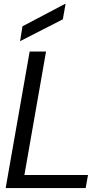

<svg xmlns="http://www.w3.org/2000/svg" viewBox="-20 -964 524 984"><path d="M9 0 132 -700H216L105 -67H431L419 0ZM83 -753 95 -829 313 -944H316L302 -865Z"/></svg>

Font: DM Sans 36pt
Style: Italic
Weight: 400
Italic angle: -10°
Designer: Colophon Foundry, Jonny Pinhorn
Foundry: Colophon Foundry
Version: Version 4.004;gftools[0.9.30]